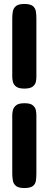

<svg xmlns="http://www.w3.org/2000/svg" viewBox="-20 -738 244 971"><path d="M103 -290Q74 -290 61 -300.5Q48 -311 45 -325Q42 -339 42 -349V-645Q42 -664 45 -680.5Q48 -697 61 -707.5Q74 -718 103 -718Q133 -718 146 -707.5Q159 -697 161.5 -680Q164 -663 164 -643V-349Q164 -339 161.5 -325Q159 -311 146 -300.5Q133 -290 103 -290ZM103 213Q74 213 61 202.5Q48 192 45 175Q42 158 42 138V-156Q42 -166 45 -180Q48 -194 61 -205Q74 -216 104 -216Q134 -216 146.5 -205Q159 -194 161.5 -180Q164 -166 164 -155V139Q164 159 161.5 176Q159 193 146 203Q133 213 103 213Z"/></svg>

Font: Fredoka Light SemiBold
Style: Regular
Weight: 600
Version: Version 2.001